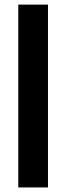

<svg xmlns="http://www.w3.org/2000/svg" viewBox="-20 -820 290 840"><path d="M60.1 0V-799.8H189.9V0Z"/></svg>

Font: Cooper Hewitt
Style: Semibold
Weight: 709
Designer: Village Type and Design LLC
Foundry: Cooper Hewitt Smithsonian Design Museum
Version: 1.000